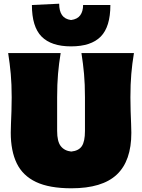

<svg xmlns="http://www.w3.org/2000/svg" viewBox="-20 -999 766 1035"><path d="M365 16Q246 16 174.2 -18Q102.5 -52 70.2 -118.8Q38 -185.5 38 -284Q38 -301.5 39.2 -332.5Q40.5 -363.5 41.8 -400.8Q43 -438 43 -474Q43 -545.5 38 -600.5Q33 -655.5 24 -713H307Q297.5 -655.5 292.8 -600.5Q288 -545.5 288 -474V-293Q288 -236 307.8 -211Q327.5 -186 364 -182Q404 -186 421 -211Q438 -236 438 -293V-474Q438 -545.5 433 -600.5Q428 -655.5 419 -713H702Q692.5 -655.5 687.8 -600.5Q683 -545.5 683 -474Q683 -438 684.2 -400Q685.5 -362 686.8 -330.5Q688 -299 688 -283Q688 -131.5 609.5 -57.8Q531 16 365 16ZM363 -749Q256.5 -749 204.2 -801.8Q152 -854.5 152 -972L299 -979Q299 -940 314.2 -917.8Q329.5 -895.5 363 -891Q397.5 -895.5 412.8 -917Q428 -938.5 428 -972H575Q575 -854.5 523 -801.8Q471 -749 363 -749Z"/></svg>

Font: Commissioner Flair Black
Style: Regular
Weight: 900
Designer: Kostas Bartsokas
Foundry: Kostas Bartsokas
Version: Version 1.000; ttfautohint (v1.8.3)